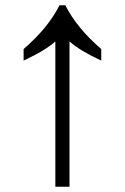

<svg xmlns="http://www.w3.org/2000/svg" viewBox="-20 -712 476 732"><path d="M191 0V-554Q152 -519 70 -481V-525Q163 -605 207 -692H229Q273 -605 366 -525V-481Q284 -519 245 -554V0Z"/></svg>

Font: ltamil85
Style: Book
Weight: 400
Designer: Jelle Bosma - Monotype Design Team
Foundry: Monotype Imaging Inc.
Version: Version 2.003